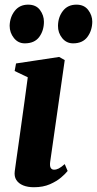

<svg xmlns="http://www.w3.org/2000/svg" viewBox="-20 -795 417 826"><path d="M126 10.5Q99 10.5 79.5 2.5Q60 -5.5 50.2 -20.8Q40.5 -36 43.5 -58.5Q45.5 -75.5 49.8 -104.5Q54 -133.5 59.5 -172.8Q65 -212 71.5 -258.5Q78 -305 85.2 -356.8Q92.5 -408.5 99.5 -462.5L43 -489.5L49 -522L234.5 -550L258.5 -536.5L196 -99.5Q193.5 -81.5 198 -73.2Q202.5 -65 212.5 -65Q222.5 -65 232.8 -70.2Q243 -75.5 258.5 -89L271 -59.5Q262.5 -48.5 243.5 -32Q224.5 -15.5 195 -2.5Q165.5 10.5 126 10.5ZM86.5 -608.5Q58 -608.5 39.8 -631.5Q21.5 -654.5 21.5 -684Q22.5 -721.5 43.5 -748.2Q64.5 -775 101 -775Q135 -775 152 -752Q169 -729 169 -701.5Q169 -663.5 148.8 -636Q128.5 -608.5 86.5 -608.5ZM294.5 -608.5Q265.5 -608.5 247.2 -631.5Q229 -654.5 229.5 -684Q230 -721.5 250.8 -748.2Q271.5 -775 309 -775Q342 -775 359.5 -752Q377 -729 377 -701.5Q376.5 -663.5 356 -636Q335.5 -608.5 294.5 -608.5Z"/></svg>

Font: Merriweather 60pt ExtraBold
Style: Italic
Weight: 800
Italic angle: -7.8°
Version: Version 2.101